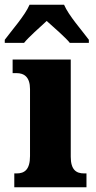

<svg xmlns="http://www.w3.org/2000/svg" viewBox="-49 -786 401 806"><path d="M-29 -619V-606H52C71 -630 119 -672 147 -698C174 -674 230 -625 244 -606H324V-619C296 -657 239 -721 220 -766H75C56 -721 -1 -657 -29 -619ZM11 0H314V-58H304C271 -58 248 -73 248 -128V-536H4V-479H21C52 -479 77 -463 77 -412V-131C77 -74 54 -58 21 -58H11Z"/></svg>

Font: Noto Serif Bengali Condensed Black
Style: Regular
Weight: 900
Width: 3
Designer: Juan Bruce, Universal Thirst, Indian Type Foundry and the Monotype Design Team.
Foundry: Monotype Imaging Inc.
Version: Version 2.003